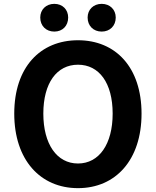

<svg xmlns="http://www.w3.org/2000/svg" viewBox="-20 -963 810 997"><path d="M385 14C581 14 715 -133 715 -373C715 -613 581 -754 385 -754C189 -754 54 -614 54 -373C54 -133 189 14 385 14ZM385 -114C275 -114 205 -215 205 -373C205 -532 275 -627 385 -627C495 -627 565 -532 565 -373C565 -215 495 -114 385 -114ZM262 -799C305 -799 334 -829 334 -872C334 -913 305 -943 262 -943C219 -943 189 -913 189 -872C189 -829 219 -799 262 -799ZM508 -799C551 -799 581 -829 581 -872C581 -913 551 -943 508 -943C465 -943 435 -913 435 -872C435 -829 465 -799 508 -799Z"/></svg>

Font: Kinto Sans
Style: Bold
Weight: 700
Designer: Authors: Ryoko NISHIZUKA  (kana & ideographs); Paul D. Hunt (Latin, Greek & Cyrillic); Wenlong ZHANG  (bopomofo); Sandol
Foundry: Adobe Systems Incorporated, ookami Inc.
Version: Version 0.001